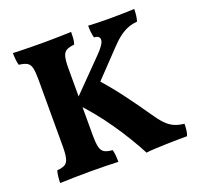

<svg xmlns="http://www.w3.org/2000/svg" viewBox="-121 -809 973 947"><g transform="rotate(-20 365.5 -335.5)"><path d="M492 7.8Q471.6 -31.4 444.4 -76.6Q417.2 -121.8 384.8 -168.6Q352.4 -215.4 316.7 -259.3Q281 -303.2 245 -339.6L428.6 -526.6Q471.6 -570 472.1 -591.8Q472.6 -613.6 442.8 -615Q438.6 -629.2 437 -646.5Q435.4 -663.8 435.4 -679Q453.2 -678 484.1 -677Q515 -676 544.4 -676Q564.4 -676 590.7 -676.5Q617 -677 640.8 -677.5Q664.6 -678 677.4 -679Q677.4 -664.8 675.2 -645.6Q673 -626.4 668.4 -615Q644.6 -613.6 622.3 -605.4Q600 -597.2 576.8 -580.4Q553.6 -563.6 527 -535.2L363.4 -363.6L385 -413.4Q434.8 -358.4 482.3 -295.4Q529.8 -232.4 577.6 -162.4Q600.8 -128 620.7 -107Q640.6 -86 663.3 -75.6Q686 -65.2 716.6 -62.2Q716.6 -45.2 714.7 -29.1Q712.8 -13 707.4 0Q688.4 0 660 0.3Q631.6 0.6 599.5 1.6Q567.4 2.6 539 3.9Q510.6 5.2 492 7.8ZM40.4 3Q40.4 -13 42.6 -31.2Q44.8 -49.4 48.4 -61Q75.4 -63 89.5 -71.1Q103.6 -79.2 109 -100.7Q114.4 -122.2 114.4 -163V-514.2Q114.4 -554.4 109.3 -575Q104.2 -595.6 89.8 -603.7Q75.4 -611.8 47.8 -615Q44.2 -627.2 42.3 -644.8Q40.4 -662.4 40.4 -679Q57.2 -678 85.3 -677.5Q113.4 -677 143.4 -676.5Q173.4 -676 196.2 -676Q219 -676 246.4 -676.5Q273.8 -677 299.9 -677.5Q326 -678 346 -679Q346 -661.8 345 -645.7Q344 -629.6 338.6 -615Q311.6 -612.4 297.2 -604.3Q282.8 -596.2 277.4 -575.3Q272 -554.4 272 -514.2V-163Q272 -122.2 277.4 -100.7Q282.8 -79.2 297.5 -71.1Q312.2 -63 339.2 -61Q342.8 -50 344.4 -31.8Q346 -13.6 346 3Q320.8 2 282.9 1Q245 0 202.2 0Q159.4 0 115.6 1Q71.8 2 40.4 3Z"/></g></svg>

Font: Vollkorn
Style: Regular
Weight: 400
Designer: Friedrich Althausen
Foundry: Friedrich Althausen
Version: Version 4.104